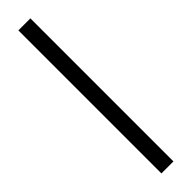

<svg xmlns="http://www.w3.org/2000/svg" viewBox="-343 -824 949 949"><g transform="rotate(-45 131.0 -350.0)"><path d="M89 150H173V-850H89Z"/></g></svg>

Font: Finlandica
Style: Regular
Weight: 400
Designer: Niklas Ekholm, Juho Hiilivirta, Jaakko Suomalainen
Foundry: Helsinki Type Studio
Version: Version 2.000;Glyphs 3.2 (3202)